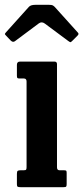

<svg xmlns="http://www.w3.org/2000/svg" viewBox="-51 -775 345 795"><path d="M48 -450H30.5Q23 -450 21 -452Q19 -454 19 -461.5V-506.5Q19 -520 32 -520H174.5Q185 -520 185 -509.5V-82Q185 -70 195.5 -70H212.5Q220 -70 222.5 -68.5Q225 -67 225 -59.5V-13Q225 -5 223 -2.5Q221 0 212.5 0H33.5Q25 0 22 -2Q19 -4 19 -12V-55Q19 -65 22.2 -67.5Q25.5 -70 34.5 -70H47Q55 -70 57 -72.5Q59 -75 59 -83V-437.5Q59 -450 48 -450ZM-7 -607.5 -25 -626.5Q-30.5 -632 -30.8 -634Q-31 -636 -25.5 -642L68.5 -746.5Q76 -755 95 -755H152.5Q162.5 -755 166.8 -753Q171 -751 175.5 -746.5L271.5 -640Q277 -634.5 270.5 -628L248 -605.5Q242.5 -600 240.5 -600.2Q238.5 -600.5 232 -605L134.5 -677.5Q121.5 -687 109.5 -678L11 -604.5Q2.5 -598 -7 -607.5Z"/></svg>

Font: Besley* Condensed Semi
Style: Regular
Weight: 600
Width: 3
Designer: Owen Earl
Foundry: indestructible type*
Version: Version 3.000; ttfautohint (v1.8.3)